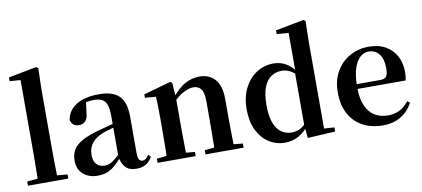

<svg xmlns="http://www.w3.org/2000/svg" viewBox="-74 -1083 2995 1363"><g transform="rotate(-10 1423.5 -401.5)"><path d="M33.5 0V-29.9L145.2 -40.2H208L324.6 -29.9V0ZM109.1 0Q110.1 -35.1 110.6 -75.2Q111.1 -115.3 111.6 -156.4Q112.1 -197.6 112.1 -234.8V-747.8L34 -753.3V-780.3L235.6 -819L250.6 -810L246.8 -650.9V-234.8Q246.8 -197.6 247.3 -156.4Q247.8 -115.3 248.7 -75.2Q249.6 -35.1 250.6 0Z M533.6 16.2Q471.2 16.2 430.8 -19.4Q390.3 -54.9 390.3 -117.6Q390.3 -161.2 409 -193.6Q427.7 -226.1 472.1 -251.5Q516.6 -277 592.4 -297.9Q631.8 -309.4 681.4 -322Q731 -334.6 771 -344.4V-318.9Q731 -308.9 691 -297.6Q650.9 -286.4 624.1 -276.7Q570.3 -254.9 543.1 -220.6Q515.8 -186.4 515.8 -135.9Q515.8 -90.4 538.1 -67.9Q560.3 -45.3 597 -45.3Q613.3 -45.3 631.7 -52.6Q650.1 -59.9 674.4 -79.7Q698.8 -99.4 732.3 -135.5L747.8 -82.4H712.7Q683.6 -50.6 658.2 -28.7Q632.7 -6.8 603.4 4.7Q574 16.2 533.6 16.2ZM813.1 15.2Q761.6 15.2 734.9 -14.2Q708.2 -43.6 701.9 -94V-96.5V-381.4Q701.9 -434.7 691.8 -464.5Q681.7 -494.3 658.6 -506.3Q635.5 -518.3 597 -518.3Q571.4 -518.3 544.3 -512.2Q517.2 -506.1 480.8 -491.2L543.1 -516.3L532.9 -439.2Q530.3 -395.9 511.6 -378Q492.8 -360.2 467.3 -360.2Q418.1 -360.2 406.2 -406.5Q415.9 -473.5 476.4 -512.7Q536.9 -551.9 642.1 -551.9Q742.4 -551.9 787.7 -505.9Q833.1 -459.8 833.1 -356.2V-94.8Q833.1 -60.3 841.8 -47Q850.6 -33.8 866.7 -33.8Q878.3 -33.8 888.3 -40.9Q898.3 -48.1 911.7 -67.2L928.9 -53.4Q911 -17.5 883.2 -1.1Q855.4 15.2 813.1 15.2Z M968 0V-29.9L1073.6 -40.2H1136.7L1242.6 -29.9V0ZM1038.2 0Q1039.9 -25.5 1040.4 -67.4Q1040.9 -109.4 1041.4 -154.8Q1041.9 -200.3 1041.9 -234.8V-310.2Q1041.9 -360 1041 -393.7Q1040.2 -427.5 1038.2 -463.8L960.1 -470.7V-495.2L1156.2 -550.4L1169.2 -541.7L1176.6 -428V-425.6V-234.8Q1176.6 -200.3 1177.1 -154.8Q1177.6 -109.4 1178.1 -67.4Q1178.6 -25.5 1179.6 0ZM1313.3 0V-29.9L1417.2 -40.2H1479.8L1587.9 -29.9V0ZM1382 0Q1383 -25.5 1383.5 -66.9Q1384 -108.4 1384.5 -153.8Q1385 -199.3 1385 -234.8V-369.8Q1385 -433.2 1365.6 -458.7Q1346.2 -484.2 1308.2 -484.2Q1277.6 -484.2 1233.8 -460.5Q1190.1 -436.8 1144.5 -383.3L1139.6 -425.7H1154.9Q1211.1 -497.3 1261.7 -524.6Q1312.3 -551.9 1366.5 -551.9Q1435.6 -551.9 1477.5 -505.8Q1519.5 -459.6 1519.5 -360.5V-234.8Q1519.5 -199.3 1520 -153.8Q1520.5 -108.4 1521.3 -66.9Q1522.2 -25.5 1523.2 0Z M1885.5 16.2Q1821 16.2 1768.9 -17.7Q1716.7 -51.5 1686.6 -114.2Q1656.6 -176.8 1656.6 -263.1Q1656.6 -352.4 1689.9 -417.2Q1723.2 -482 1778.4 -517Q1833.7 -551.9 1899.5 -551.9Q1949.9 -551.9 1990.4 -528.1Q2030.8 -504.4 2064.8 -453.6H2074.1L2057.3 -436.8Q2029.9 -465.9 2003.3 -478.3Q1976.7 -490.8 1948.9 -490.8Q1908.2 -490.8 1874.5 -469.9Q1840.9 -449.1 1820.6 -400.1Q1800.4 -351.2 1800.4 -267.7Q1800.4 -188.6 1819.1 -139.8Q1837.9 -91.1 1870.4 -68.9Q1902.9 -46.7 1943.3 -46.7Q1974.5 -46.7 2001.5 -59.4Q2028.5 -72.1 2054.8 -100.9L2073.6 -80.8H2063.1Q2029.8 -34.5 1985 -9.1Q1940.1 16.2 1885.5 16.2ZM2049 11.2 2039.7 -81.1V-83.3V-457.2L2044.4 -468.4V-747.1L1959.4 -753.3V-780.3L2162.9 -819L2177.2 -810L2174.2 -652.7V-34.7L2248.1 -29.9V0Z M2591.2 16.2Q2510.8 16.2 2448.2 -16.5Q2385.6 -49.1 2350.1 -113Q2314.6 -176.9 2314.6 -268.8Q2314.6 -358.8 2352.6 -422.2Q2390.5 -485.7 2452.2 -518.8Q2513.9 -551.9 2584.4 -551.9Q2658.1 -551.9 2708.5 -522.5Q2758.8 -493.1 2784.6 -443.2Q2810.4 -393.3 2810.4 -330.9Q2810.4 -296.1 2803.7 -270.2H2373.1V-304.6H2628.4Q2660.5 -304.6 2671.9 -322.2Q2683.3 -339.8 2683.3 -380.4Q2683.3 -446.3 2655.2 -482.2Q2627.1 -518 2579.1 -518Q2545.7 -518 2517.6 -492.9Q2489.6 -467.8 2473.1 -416Q2456.7 -364.1 2456.7 -282.7Q2456.7 -200.5 2479.9 -148.2Q2503 -95.8 2543.8 -71.7Q2584.5 -47.5 2636.4 -47.5Q2689.4 -47.5 2725.9 -67.7Q2762.3 -87.9 2789.2 -123.2L2807.1 -109.9Q2775.6 -49.8 2720.7 -16.8Q2665.7 16.2 2591.2 16.2Z"/></g></svg>

Font: Noto Serif TC
Style: Regular
Weight: 200
Designer: Ryoko NISHIZUKA 西塚涼子 (kana & ideographs); Frank Grießhammer (Latin, Greek & Cyrillic); Wenlong ZHANG 张文龙 (bopomofo); San
Foundry: Adobe
Version: Version 2.001;hotconv 1.1.0;makeotfexe 2.6.0